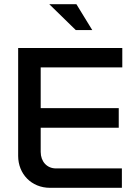

<svg xmlns="http://www.w3.org/2000/svg" viewBox="-20 -900 654 920"><path d="M67 -670V-153C67 -67 130 0 220 0H564V-93H248C205 -93 175 -126 175 -172V-288H549V-382H175V-577H566V-670ZM216 -880 343 -756H422L346 -880Z"/></svg>

Font: LT Wave Alt Medium
Style: Regular
Weight: 500
Designer: Daniel Lyons
Version: Version 2.5 (Glyphs App)